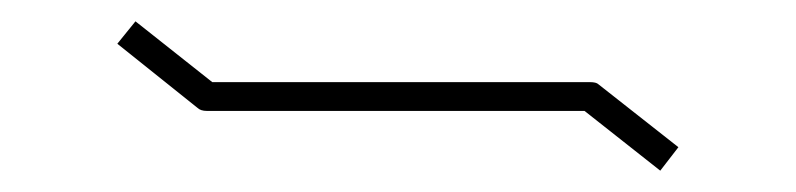

<svg xmlns="http://www.w3.org/2000/svg" viewBox="-20 -391 746 180"><path d="M533 -314Q539 -314 541 -312L616 -253L599 -231L528 -287H174Q168 -287 165 -290L90 -350L107 -371L179 -314Z"/></svg>

Font: Envoyer
Style: Regular
Weight: 400
Version: Version 0.1